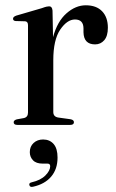

<svg xmlns="http://www.w3.org/2000/svg" viewBox="-20 -484 450 744"><path d="M183.5 -443 185.5 -340Q202 -401 237.5 -432.2Q273 -463.5 312.5 -463.5Q353.5 -463.5 375.8 -440.2Q398 -417 398 -376.5Q398 -344.5 384 -328.2Q370 -312 348.5 -312Q304.5 -312 303.5 -359V-374.5Q303 -408.5 270.5 -408.5Q240 -408.5 213.2 -369Q186.5 -329.5 186.5 -250.5V-50Q186.5 -31.5 206 -28.5L253 -22Q266.5 -19.5 266.5 -10.5Q266.5 0 252 0H47Q33 0 33 -10.5Q33 -18 45 -21.5L72.5 -26.5Q88.5 -30 88.5 -48V-386.5Q88.5 -400.5 77.5 -401.5L40.5 -402.5Q30.5 -403.5 30.5 -411.5Q30.5 -419 43 -423.5L142.5 -452.5Q154.5 -457 160.5 -458.2Q166.5 -459.5 170.5 -459.5Q182 -459.5 183.5 -443ZM145.5 150Q120 150 107.8 137Q95.5 124 95.5 105.5Q95.5 83.5 110.2 70Q125 56.5 147 56.5Q172.5 56.5 187.8 74Q203 91.5 203 126.5Q203 171.5 178.2 200.5Q153.5 229.5 108.5 239.5Q96.5 242.5 94 234Q91 225 102.5 222.5Q137.5 214.5 156 195.8Q174.5 177 174.5 160Q174.5 150 164 150Z"/></svg>

Font: Fraunces 72pt
Style: Regular
Weight: 400
Version: Version 1.000;[0bf87f6ff]